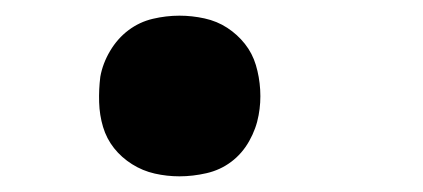

<svg xmlns="http://www.w3.org/2000/svg" viewBox="-20 -217 540 245"><path d="M209 8Q193 8 177.5 4.5Q162 1 148.5 -7.5Q135 -16 125.5 -28Q116 -40 111.5 -55Q107 -70 106.5 -86.5Q106 -103 108 -119Q111 -136 120.5 -152Q130 -168 144 -178.5Q158 -189 175 -193Q192 -197 209 -197Q225 -197 241 -193.5Q257 -190 270 -181.5Q283 -173 292.5 -161Q302 -149 306.5 -134Q311 -119 312 -102.5Q313 -86 310 -70Q307 -53 298 -37Q289 -21 275 -10.5Q261 0 243.5 4Q226 8 209 8Z"/></svg>

Font: Iosevka Curly Extrabold
Style: Italic
Weight: 800
Italic angle: -9°
Monospace: yes
Designer: Belleve Invis
Foundry: Belleve Invis
Version: Version 22.1.2; ttfautohint (v1.8.4)